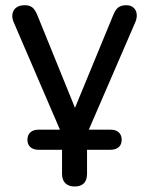

<svg xmlns="http://www.w3.org/2000/svg" viewBox="-20 -514 560 722"><path d="M213.3 139.6V28.3L231.1 49.2H124.5Q105.1 49.2 94.1 39.1Q83.1 29.1 83.1 11.7Q83.1 -6.3 94.1 -16.3Q105.1 -26.3 124.5 -26.3H216.1V-1.5L32 -429.3Q24.2 -446.5 26.8 -461.5Q29.4 -476.6 41.1 -485.5Q52.9 -494.4 73.5 -494.4Q90.9 -494.4 101.6 -486Q112.2 -477.6 120.6 -456.7L275.8 -74.5H248L405.8 -457.3Q414.2 -478.2 425.1 -486.3Q436.1 -494.4 455.1 -494.4Q471.6 -494.4 482 -485.3Q492.3 -476.2 494 -461.5Q495.8 -446.8 488.7 -430.3L304.6 -4.7V-26.3H396.2Q415.6 -26.3 426.6 -16.3Q437.6 -6.3 437.6 11.7Q437.6 29.1 426.6 39.1Q415.6 49.2 396.2 49.2H289.6L307.3 28.3V139.6Q307.3 163.1 295.6 175.2Q283.8 187.3 260.6 187.3Q238.1 187.3 225.7 175Q213.3 162.7 213.3 139.6Z"/></svg>

Font: SN Pro Thin
Style: Regular
Weight: 200
Designer: Tobias Whetton
Foundry: Supernotes
Version: Version 1.003;Glyphs 3.3 (3324)